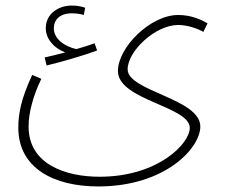

<svg xmlns="http://www.w3.org/2000/svg" viewBox="-20 -442 816 692"><path d="M148 -206C203 -219 281 -242 330 -260L321 -286C302 -279 280 -272 255 -265C212 -275 174 -302 174 -340C174 -370 195 -394 239 -394C254 -394 269 -392 282 -388L287 -414C274 -419 256 -422 239 -422C191 -422 145 -393 145 -340C145 -303 173 -269 215 -253C192 -247 172 -242 141 -235ZM46 18C46 164 174 230 334 230C575 230 702 92 702 14C702 -87 440 -113 440 -192C440 -258 540 -352 622 -352C654 -352 691 -340 713 -327L728 -358C708 -369 673 -388 622 -388C522 -388 405 -271 405 -186C405 -81 664 -59 664 19C664 75 550 195 339 195C216 195 83 150 83 14C83 -35 99 -96 129 -158L96 -172C56 -86 46 -32 46 18Z"/></svg>

Font: Noto Sans Arabic ExtLt
Style: Regular
Weight: 200
Designer: Monotype Design Team, Nadine Chahine, Nizar Qandah and Khaled Hosny
Foundry: Monotype Imaging Inc.
Version: Version 2.012